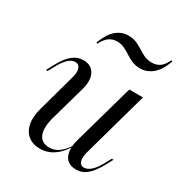

<svg xmlns="http://www.w3.org/2000/svg" viewBox="-152 -730 804 852"><g transform="rotate(30 250.5 -304.5)"><path d="M171.8 11.3Q133.9 11.3 110.1 -8.5Q86.3 -28.2 79.8 -63.3Q73.4 -98.4 87.1 -146L137.9 -329.8Q148.4 -363.7 141.9 -382.3Q135.5 -400.8 116.9 -400.8Q98.4 -400.8 80.6 -383.9Q62.9 -366.9 46 -334.7L29.8 -304.8H21L39.5 -339.5Q50 -359.7 64.5 -379.4Q79 -399.2 98.8 -412.5Q118.5 -425.8 144.4 -425.8Q172.6 -425.8 188.7 -411.3Q204.8 -396.8 209.3 -371.8Q213.7 -346.8 204 -312.9L155.6 -141.1Q137.9 -79.8 151.2 -46.8Q164.5 -13.7 205.6 -13.7Q233.1 -13.7 256 -31.5Q279 -49.2 300 -83.9V-78.2Q275 -33.9 242.7 -11.3Q210.5 11.3 171.8 11.3ZM356.5 11.3Q328.2 11.3 312.1 -2.8Q296 -16.9 291.9 -42.7Q287.9 -68.5 296.8 -101.6L384.7 -414.5H454.8L362.9 -84.7Q353.2 -52.4 358.5 -33.1Q363.7 -13.7 383.9 -13.7Q400.8 -13.7 419 -30.2Q437.1 -46.8 454.8 -79.8L471 -109.7H479.8L461.3 -75Q450.8 -55.6 436.3 -35.5Q421.8 -15.3 402.4 -2Q383.1 11.3 356.5 11.3ZM159.7 -519.4 154 -521.8Q173.4 -574.2 200.8 -597.2Q228.2 -620.2 261.3 -620.2Q292.7 -620.2 315.7 -607.3Q338.7 -594.4 360.9 -581Q383.1 -567.7 410.5 -567.7Q434.7 -567.7 451.6 -579.8Q468.5 -591.9 481.5 -620.2L487.9 -617.7Q469.4 -566.1 441.1 -542.7Q412.9 -519.4 379 -519.4Q355.6 -519.4 337.5 -527Q319.4 -534.7 302.8 -545.6Q286.3 -556.5 269.4 -564.5Q252.4 -572.6 232.3 -572.6Q208.9 -572.6 191.5 -560.1Q174.2 -547.6 159.7 -519.4Z"/></g></svg>

Font: Playfair 144pt Light
Style: Italic
Weight: 300
Italic angle: -15.6°
Designer: Claus Eggers Sørensen
Foundry: Claus Eggers Sørensen
Version: Version 2.001;gftools[0.9.30]